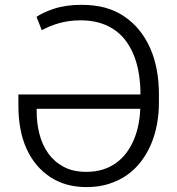

<svg xmlns="http://www.w3.org/2000/svg" viewBox="-20 -757 727 787"><path d="M555.8 -369.7V-371.1Q555.8 -410.5 550.2 -448.3Q544.7 -486.2 532.7 -519.7Q520.6 -553.3 501.6 -581.5Q482.6 -609.7 455.3 -630.3Q427.9 -650.9 391.9 -662.3Q355.8 -673.7 310 -673.7Q285.5 -673.7 263.1 -670.5Q240.8 -667.3 220.7 -661.6Q200.6 -655.9 183.2 -648.6Q165.8 -641.3 151.3 -633.2L129.6 -687.9Q140.6 -695.7 158 -704Q175.4 -712.4 199.2 -720.5Q248.6 -737.2 313.9 -737.2Q367.2 -737.2 410 -725.7Q452.8 -714.1 488.3 -690.3Q523.4 -666.9 550.2 -634.1Q577.1 -601.2 595.2 -560.5Q613.3 -519.9 622.3 -472.1Q631.4 -424.4 631.4 -371.1V-335.6Q631.4 -290.5 623.4 -247.3Q615.4 -204.2 599.1 -165.8Q582.7 -127.5 558.2 -95.2Q533.7 -62.9 500.7 -39.6Q467.7 -16.3 426.1 -3.2Q384.6 9.9 334.5 9.9Q248.6 9.9 186.1 -31.2Q122.5 -73.2 89 -146.8Q55.4 -220.5 55.4 -325.3V-369.7ZM130.3 -300.1Q130.3 -252.1 141.7 -207.6Q153.1 -163 177.6 -128.6Q202.1 -94.1 240.8 -73.3Q279.5 -52.6 334.2 -52.6Q371.1 -52.6 401.5 -62.1Q431.8 -71.7 456 -89.1Q480.1 -106.5 498 -130.5Q516 -154.5 528.2 -183.2Q540.5 -212 547.1 -244.5Q553.6 -277 555 -311.1H130.3Z"/></svg>

Font: Inter P Light
Style: Regular
Weight: 300
Designer: Rasmus Andersson
Foundry: rsms
Version: Version 3.018;git-588b23468